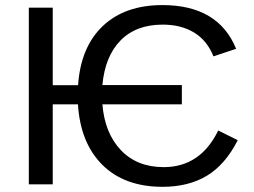

<svg xmlns="http://www.w3.org/2000/svg" viewBox="-20 -718 990 748"><path d="M906.2 -171.9Q857.9 -76.7 786.1 -33.4Q714.4 9.8 613.3 9.8Q465.3 9.8 379.2 -75.4Q293 -160.6 283.7 -311.5H185.5V0H92.3V-688H185.5V-386.2H284.2Q294.4 -535.2 380.6 -616.7Q466.8 -698.2 612.8 -698.2Q830.6 -698.2 899.9 -527.8L811.5 -498.5Q787.1 -560.1 736.3 -591.1Q685.5 -622.1 613.8 -622.1Q510.3 -622.1 449.7 -560.5Q389.2 -499 378.9 -386.7H688.5V-311.5H378.9Q388.2 -198.7 451.2 -132.8Q514.2 -66.9 617.7 -66.9Q760.7 -66.9 830.1 -209.5Z"/></svg>

Font: Arimo Nerd Font
Style: Regular
Weight: 400
Designer: Steve Matteson
Foundry: Monotype Imaging Inc.
Version: Version 1.33;Nerd Fonts 3.2.1